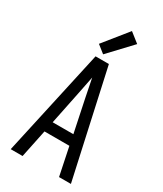

<svg xmlns="http://www.w3.org/2000/svg" viewBox="-238 -1062 975 1149"><g transform="rotate(30 250.0 -487.5)"><path d="M42 0H124L164 -193H336L376 0H458L296 -735H204ZM179 -265 225 -490Q231 -521 237.5 -552.5Q244 -584 250 -615Q256 -584 262.5 -552.5Q269 -521 275 -490L322 -265ZM237 -768 383 -923 317 -975 184 -810Z"/></g></svg>

Font: Iosevka SS09
Style: Regular
Weight: 400
Monospace: yes
Designer: Belleve Invis
Foundry: Belleve Invis
Version: Version 5.2.1; ttfautohint (v1.8.3)